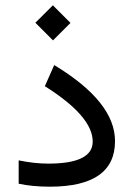

<svg xmlns="http://www.w3.org/2000/svg" viewBox="-20 -704 504 723"><path d="M50.3 -100.1Q108.9 -87.9 162.1 -87.9Q329.1 -87.9 329.1 -170.9Q329.1 -266.1 148.9 -379.4L184.1 -459Q413.6 -320.3 413.1 -172.4Q413.1 -1.5 168.5 -1Q102.1 -1 50.3 -12.2ZM113.2 -618.3 179.1 -684.1 245.4 -617.7 179.6 -551.9Z"/></svg>

Font: Nahid FD
Style: FD
Weight: 400
Foundry: DejaVu fonts team - Redesigned by Saber Rastikerdar
Version: Version 0.3.0